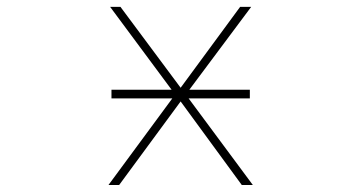

<svg xmlns="http://www.w3.org/2000/svg" viewBox="-20 -564 1040 561"><path d="M686.5 -23.4 507.8 -267.6 328.1 -23.4H296.9L483.4 -276.4H305.7V-301.8H481.4L301.8 -543.9H332L507.8 -307.6L681.6 -543.9H713.9L533.2 -301.8H710V-276.4H531.2L718.8 -23.4Z"/></svg>

Font: Mgen+ 1mn thin
Style: Regular
Weight: 100
Designer: [Source Han Sans]
Ryoko NISHIZUKA  (kana & ideographs); Paul D. Hunt (Latin, Greek & Cyrillic); Wenlong ZHANG  (bopomofo
Version: Version 1.059.20150602